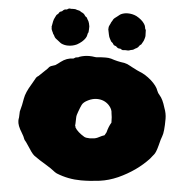

<svg xmlns="http://www.w3.org/2000/svg" viewBox="-61 -968 1031 1057"><g transform="rotate(5 454.5 -440.0)"><path d="M289.6 2.9C282.2 -0.5 275.4 -5.4 269 -10.7C262.7 -16.1 247.1 -26.9 222.2 -42C199.7 -55.2 178.2 -68.8 157.7 -84C147.5 -92.3 134.8 -109.9 118.7 -135.7C107.9 -151.9 102.1 -160.2 100.6 -161.1C99.1 -161.6 97.7 -164.6 95.2 -168.9C91.8 -179.2 85.9 -190.9 77.6 -204.1C61.5 -229.5 53.7 -250.5 53.7 -267.6C53.7 -273.4 54.2 -279.8 55.7 -286.1C55.7 -286.1 57.1 -319.3 57.1 -319.3C64 -343.3 69.3 -367.7 73.2 -392.6C77.1 -415.5 88.9 -442.4 108.4 -474.1C114.7 -484.4 120.6 -494.6 126 -504.9C129.4 -512.7 134.8 -518.6 142.1 -522.5C142.1 -522.5 189.5 -567.9 189.5 -567.9C193.8 -574.7 199.2 -579.6 206.5 -583C213.9 -585.9 221.7 -588.4 230 -590.8C241.7 -598.6 250.5 -605 256.8 -610.4C278.3 -627 301.3 -635.3 325.7 -635.3C325.7 -635.3 338.4 -642.6 338.4 -642.6C347.2 -642.6 354 -644.5 358.4 -647.9C376 -653.8 393.6 -656.7 411.1 -656.7C421.9 -656.7 432.6 -655.8 443.8 -653.8C443.8 -653.8 452.1 -653.3 452.1 -653.3C456.1 -653.3 460 -653.8 464.4 -654.3C469.7 -655.3 482.4 -655.8 502 -656.2C512.7 -656.2 522.9 -655.3 532.2 -652.8C556.2 -644.5 581.1 -638.7 606.9 -635.7C618.2 -633.3 629.4 -628.9 640.6 -622.1C645 -619.6 649.9 -617.2 654.3 -614.7C658.7 -612.3 663.1 -610.4 667 -608.4C674.8 -604 682.6 -600.1 690.9 -596.7C714.8 -587.9 737.8 -573.7 760.3 -554.2C782.2 -534.2 795.9 -516.1 801.3 -499C804.2 -490.7 809.1 -482.9 815.9 -475.6C828.1 -462.4 838.9 -440.4 848.1 -408.7C856 -388.7 859.9 -368.7 859.9 -349.1C859.9 -299.3 856.4 -267.1 850.1 -252C846.2 -242.7 840.8 -225.1 834.5 -198.7C827.6 -172.4 820.8 -155.8 814.5 -148.4C811 -145 808.1 -141.1 805.7 -137.7C802.2 -132.8 798.8 -128.4 794.9 -124C750.5 -75.7 694.8 -36.6 628.4 -6.3C595.2 8.3 561.5 18.1 527.8 22.5C494.1 26.9 460 29.3 425.8 29.3C378.4 29.3 333 20.5 289.6 2.9ZM471.7 -207C481.9 -207.5 492.2 -210.4 502.9 -216.3C513.7 -222.2 523.9 -226.6 533.2 -229.5C533.2 -229.5 542.5 -246.1 542.5 -246.1C548.3 -268.6 555.7 -287.1 564.9 -301.8C564.9 -324.7 563.5 -341.8 561 -352.5C561 -368.7 554.2 -383.3 541 -397.5C523.4 -415.5 501.5 -424.8 474.6 -424.8C458.5 -424.8 442.4 -420.9 425.8 -412.6C408.7 -404.3 397.9 -395 393.1 -384.8C388.7 -376.5 383.8 -363.3 377.4 -346.2C372.1 -333 369.1 -321.3 369.1 -312C369.1 -302.7 368.7 -292 368.2 -280.3C367.7 -274.9 367.2 -271 367.2 -268.1C369.1 -265.6 370.1 -262.7 370.1 -258.3C379.9 -241.7 397.5 -226.1 422.9 -210.9C429.2 -207.5 439.5 -205.6 453.1 -205.6C453.1 -205.6 471.7 -207 471.7 -207ZM281.7 -907.7C284.7 -907.7 287.6 -907.2 291 -906.7C292.5 -906.7 294.4 -906.7 295.9 -907.2C297.4 -907.2 300.8 -907.2 306.2 -907.2C308.6 -907.2 311 -907.2 313.5 -906.7C319.8 -904.3 326.2 -902.3 332.5 -901.4C335.9 -900.9 338.9 -899.4 341.3 -897.5C342.3 -896.5 343.3 -895.5 344.7 -895C346.2 -894.5 347.2 -893.6 348.1 -893.1C348.1 -893.1 354.5 -890.1 354.5 -890.1C360.4 -887.2 364.7 -882.8 367.7 -877.4C368.7 -875 370.6 -872.6 373 -871.1C377.9 -869.1 380.9 -865.7 382.3 -860.8C382.8 -858.4 384.3 -856.4 386.2 -854C389.2 -850.1 391.6 -844.2 394 -835.9C396 -827.6 397 -821.8 397.5 -819.3C397.5 -807.1 397 -796.9 396 -787.6C396 -787.6 396 -786.6 396 -786.6C392.6 -782.2 391.1 -777.3 390.6 -772C390.1 -766.6 387.7 -760.3 383.3 -753.4C373.5 -738.3 358.4 -725.6 338.4 -714.4C322.8 -707 306.6 -703.6 289.6 -703.6C275.9 -703.6 263.2 -706.5 252 -711.9C250 -712.9 248 -714.4 246.1 -715.8C246.1 -715.8 234.4 -725.1 234.4 -725.1C222.2 -733.4 214.4 -740.2 211.9 -746.1C211.4 -747.6 210.4 -749.5 209.5 -751C208.5 -752.4 207.5 -753.9 207 -755.4C206.1 -756.8 205.1 -757.8 204.1 -759.3C204.1 -759.3 202.6 -761.2 202.6 -761.2C201.2 -765.6 199.7 -769.5 197.3 -773.4C193.4 -780.8 191.4 -787.1 191.4 -792.5C191.4 -792.5 191.9 -797.4 191.9 -797.4C191.9 -797.4 190.4 -797.4 190.4 -797.4C190.4 -797.4 192.4 -807.6 192.4 -807.6C193.8 -814.9 195.3 -821.8 196.3 -829.1C198.2 -837.9 201.2 -846.2 205.6 -853.5C207 -856.4 208.5 -859.4 210 -862.3C211.4 -865.2 212.4 -867.2 213.9 -867.7C219.7 -871.1 223.6 -876 226.1 -881.3C227.1 -883.3 228.5 -884.8 231 -885.7C232.9 -886.7 235.8 -887.7 239.3 -888.7C240.7 -889.2 242.2 -890.1 243.2 -891.6C249 -897.9 254.9 -900.9 260.7 -900.9C260.7 -900.9 263.7 -900.9 263.7 -900.9C266.1 -900.9 268.1 -901.4 269 -902.8C272.5 -905.3 275.9 -907.2 279.3 -907.7C279.3 -907.7 281.7 -907.7 281.7 -907.7ZM591.8 -705.1C588.4 -705.6 585 -707.5 581.5 -710C580.1 -711.4 578.6 -711.9 576.2 -711.9C576.2 -711.9 573.2 -711.9 573.2 -711.9C567.4 -711.9 561.5 -714.8 555.7 -721.2C554.7 -722.7 553.2 -723.6 551.3 -724.1C547.9 -725.1 544.9 -726.1 543 -727.1C541 -728 539.6 -729.5 538.6 -731.4C536.1 -736.8 531.7 -741.7 526.4 -745.1C524.9 -745.6 523.9 -747.6 522.5 -750.5C521 -753.4 519 -756.3 517.6 -759.3C513.2 -766.6 510.3 -774.9 508.8 -783.7C507.8 -791 506.3 -797.9 504.4 -805.2C504.4 -805.2 502.4 -815.4 502.4 -815.4C502.4 -815.4 503.9 -815.4 503.9 -815.4C503.9 -815.4 503.4 -820.3 503.4 -820.3C503.4 -825.7 505.4 -832 509.8 -839.4C512.2 -843.3 513.7 -847.2 515.1 -851.6C515.1 -851.6 516.6 -853.5 516.6 -853.5C517.1 -855 518.1 -856.4 519 -857.9C520 -859.4 521 -860.8 522 -862.3C522.5 -863.8 523.4 -865.2 523.9 -866.7C526.9 -872.6 534.7 -879.4 546.9 -887.7C546.9 -887.7 558.6 -897 558.6 -897C560.1 -898.4 562 -899.9 564.5 -900.9C575.7 -906.2 588.4 -909.2 602.1 -909.2C619.1 -909.2 635.3 -905.8 650.9 -898.4C671.4 -887.2 686.5 -874.5 696.3 -859.4C700.7 -852.5 703.1 -846.7 703.6 -841.3C703.6 -835.9 705.6 -830.6 709 -826.2C709 -826.2 709 -825.2 709 -825.2C709.5 -815.9 710 -805.7 710 -793.5C710 -791 709 -785.6 706.5 -777.3C704.1 -769 701.7 -762.7 698.7 -758.8C697.3 -756.3 695.8 -754.4 694.8 -752C693.4 -747.1 690.4 -743.7 686 -741.7C683.6 -740.2 681.6 -737.8 680.2 -735.4C677.2 -730 672.9 -725.6 667 -722.7C667 -722.7 660.6 -719.7 660.6 -719.7C659.7 -719.2 658.7 -718.3 657.7 -717.8C656.2 -717.3 655.3 -716.3 653.8 -715.3C651.4 -713.4 648.4 -711.9 645.5 -711.4C638.7 -710.4 632.3 -708.5 626 -706.1C623.5 -705.6 621.1 -705.6 618.7 -705.6C613.3 -705.6 609.9 -705.6 608.4 -706.1C606.9 -706.1 605 -706.1 603.5 -706.1C600.1 -705.6 597.2 -705.1 594.2 -705.1C594.2 -705.1 591.8 -705.1 591.8 -705.1Z"/></g></svg>

Font: Kaph
Style: Regular
Weight: 400
Designer: GGBotNet
Foundry: f0n7.com